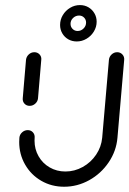

<svg xmlns="http://www.w3.org/2000/svg" viewBox="-20 -720 499 741"><path d="M94.4 -311.5Q82.2 -311.5 74.4 -320Q66.7 -328.5 67.8 -340.7L80.4 -489.3Q81.9 -501.5 91.1 -510Q100.4 -518.5 112.6 -518.5Q124.8 -518.5 132.8 -509.8Q140.7 -501.1 139.3 -489.3L126.7 -340.7Q125.6 -328.5 116.1 -320Q106.7 -311.5 94.4 -311.5ZM432.2 -518.5Q444.4 -518.5 452.4 -509.8Q460.4 -501.1 459.3 -488.9L433.3 -188.5Q428.9 -137 399.4 -93.5Q370 -50 324.3 -24.6Q278.5 0.7 227.4 0.7Q178.9 0.7 139.3 -22.2Q99.6 -45.2 76.9 -84.8Q54.1 -124.4 54.1 -172.2Q54.1 -177.4 54.8 -188.5Q55.9 -200.7 65.4 -209.3Q74.8 -217.8 87 -217.8Q99.3 -217.8 107 -209.3Q114.8 -200.7 113.7 -188.5Q113.3 -184.4 113.3 -177Q113.3 -144.1 128.9 -116.9Q144.4 -89.6 171.7 -73.9Q198.9 -58.1 232.6 -58.1Q267.8 -58.1 299.3 -75.6Q330.7 -93 350.9 -123Q371.1 -153 374.4 -188.5L400.4 -488.9Q401.5 -501.1 410.7 -509.8Q420 -518.5 432.2 -518.5ZM312.2 -633Q312.2 -644.4 304.4 -652.2Q296.7 -660 285.2 -660Q271.9 -660 262 -650.6Q252.2 -641.1 252.2 -628.1Q252.2 -616.3 260.2 -608.3Q268.1 -600.4 279.6 -600.4Q292.6 -600.4 302.4 -610Q312.2 -619.6 312.2 -633ZM211.9 -623.7Q211.9 -644.1 222.4 -661.7Q233 -679.3 250.6 -689.8Q268.1 -700.4 288.5 -700.4Q306.7 -700.4 321.3 -691.9Q335.9 -683.3 344.4 -668.7Q353 -654.1 353 -636.3Q353 -615.9 342.2 -598.3Q331.5 -580.7 313.9 -570.4Q296.3 -560 276.3 -560Q258.1 -560 243.5 -568.3Q228.9 -576.7 220.4 -591.3Q211.9 -605.9 211.9 -623.7Z"/></svg>

Font: 26F Galaxy Sans Medium
Style: Italic
Weight: 500
Italic angle: -5°
Designer: C₂₉H₂₅N₃O₅
Version: Version 1.200